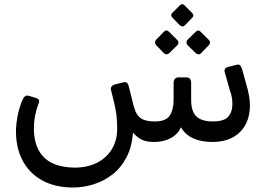

<svg xmlns="http://www.w3.org/2000/svg" viewBox="-20 -658 1259 898"><path d="M322 219Q237 219 176 185Q115 151 83.5 88.5Q52 26 55 -58Q56 -81 62 -114Q68 -147 81 -181Q88 -199 95 -206Q102 -213 114 -210L144 -201Q159 -197 162 -190.5Q165 -184 160 -173Q149 -143 144 -116.5Q139 -90 139 -74Q134 19 179.5 71.5Q225 124 328 126Q388 126 433 103.5Q478 81 503 40Q528 -1 528 -55Q528 -91 525 -116.5Q522 -142 516 -168.5Q510 -195 500 -234Q496 -244 501 -252Q506 -260 517 -263L558 -273Q569 -276 575 -269.5Q581 -263 582 -255Q590 -225 596 -199Q602 -173 609 -150Q617 -121 638 -105.5Q659 -90 704 -90Q756 -90 774 -117.5Q792 -145 792 -193V-271Q792 -282 798 -289Q804 -296 814 -296H852Q863 -296 868.5 -289Q874 -282 874 -271V-191Q874 -136 899 -113Q924 -90 975 -90Q1028 -90 1047.5 -112.5Q1067 -135 1067 -172Q1067 -184 1064.5 -201Q1062 -218 1055 -236L1034 -310Q1033 -315 1031.5 -319Q1030 -323 1030 -327Q1030 -335 1035 -339Q1040 -343 1047 -345L1083 -354Q1086 -355 1088.5 -355.5Q1091 -356 1093 -356Q1101 -356 1105.5 -349.5Q1110 -343 1114 -329L1132 -263Q1140 -237 1144.5 -211Q1149 -185 1149 -166Q1149 -114 1128.5 -75.5Q1108 -37 1068.5 -15.5Q1029 6 972 6Q922 6 884 -11Q846 -28 826 -63Q813 -31 779.5 -12.5Q746 6 701 6Q664 6 641.5 -5.5Q619 -17 602 -38Q597 30 571 79Q545 128 504.5 159Q464 190 416.5 204.5Q369 219 322 219ZM844 -539Q839 -534 833 -534.5Q827 -535 821 -540L786 -576Q775 -587 786 -598L821 -633Q832 -644 843 -633L878 -598Q890 -586 879 -575ZM771 -409Q766 -404 759 -404Q752 -404 746 -410L710 -447Q705 -453 705 -459.5Q705 -466 710 -472L746 -509Q758 -522 771 -509L808 -472Q814 -467 814.5 -459.5Q815 -452 809 -446ZM920 -409Q915 -403 908 -404Q901 -405 895 -410L857 -447Q852 -452 852 -459.5Q852 -467 857 -472L895 -509Q907 -521 919 -509L956 -472Q962 -467 962 -459.5Q962 -452 956 -446Z"/></svg>

Font: RubikRegular
Style: Regular
Weight: 400
Designer: Hubert and Fischer
Foundry: Hubert and Fischer
Version: Version 2.300;gftools[0.9.30]